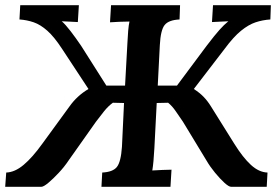

<svg xmlns="http://www.w3.org/2000/svg" viewBox="-32 -720 1064 740"><path d="M-12 0 -8 -55Q25 -56 59 -84.5Q93 -113 131 -166L236 -310Q265 -351 309 -377L207 -532Q177 -578 150.5 -601.5Q124 -625 98 -634Q72 -643 43 -645L46 -700H272L268 -635Q256 -636 238.5 -636.5Q221 -637 206 -638Q220 -626 240 -600Q260 -574 281 -543L378 -390H450L459 -553Q460 -578 462 -601Q464 -624 467 -637Q450 -637 427.5 -636Q405 -635 392 -634L396 -700H662L660 -645Q618 -643 602.5 -623.5Q587 -604 584 -546L576 -390H650L764 -543Q796 -585 814 -605Q832 -625 848 -638Q833 -637 815 -636.5Q797 -636 785 -635L789 -700H1012L1010 -645Q980 -643 953 -634Q926 -625 897 -601.5Q868 -578 834 -532L715 -377Q737 -363 752.5 -347Q768 -331 781 -310L871 -166Q904 -113 935 -84.5Q966 -56 999 -55L996 0H859Q850 0 833 -15.5Q816 -31 797 -54Q778 -77 764 -101L673 -251Q659 -271 645.5 -291Q632 -311 616 -324L572 -323L563 -149Q560 -92 555 -63Q572 -64 594 -65Q616 -66 629 -66L625 0H359L362 -55Q403 -57 418.5 -76.5Q434 -96 438 -154L446 -323L403 -324Q385 -311 369 -291Q353 -271 338 -251L232 -101Q216 -77 194.5 -54Q173 -31 154.5 -15.5Q136 0 127 0Z"/></svg>

Font: Lora SemiBold
Style: Italic
Weight: 600
Italic angle: -3°
Designer: Olga Karpushina, Alexei Vanyashin (Cyrillic)
Foundry: Cyreal
Version: Version 3.011; ttfautohint (v1.8.4.7-5d5b)